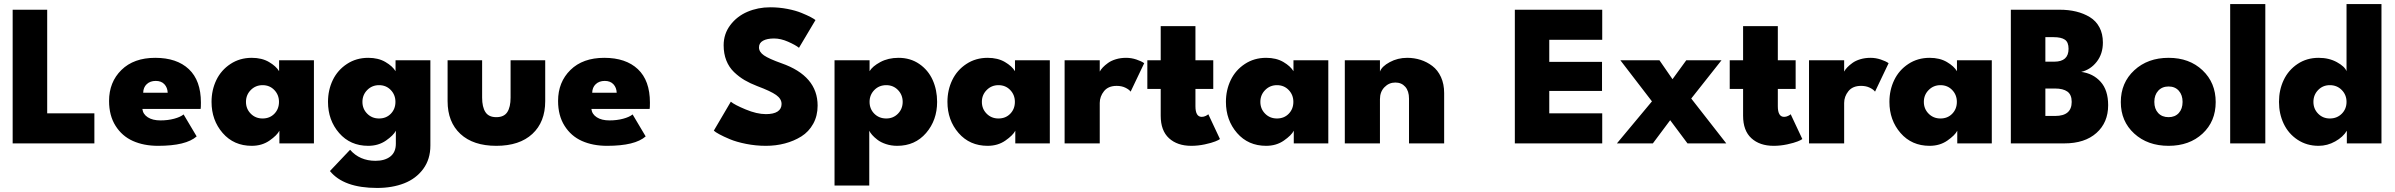

<svg xmlns="http://www.w3.org/2000/svg" viewBox="-20 -708 11826 948"><path d="M42.5 -660H213V-148.5H446V0H42.5Z M683 -170Q686 -144 709.8 -128.8Q733.5 -113.5 772 -113.5Q809 -113.5 839.8 -121.8Q870.5 -130 886.5 -143L951 -34.5Q898.5 12 760.5 12Q690 12 636.2 -12Q582.5 -36 550.5 -86.8Q518.5 -137.5 518.5 -209.5Q518.5 -302.5 579.5 -362.5Q640.5 -422.5 746.5 -422.5Q853 -422.5 912.5 -366.5Q972 -310.5 972 -201.5Q972 -174.5 970.5 -170ZM808 -250Q807 -275.5 791.8 -292Q776.5 -308.5 749 -308.5Q721.5 -308.5 704.5 -292.5Q687.5 -276.5 687 -250Z M1359.5 0V-62.5Q1348 -40 1310.8 -14Q1273.5 12 1223 12Q1134.5 12 1079.5 -51.2Q1024.5 -114.5 1024.5 -205Q1024.5 -263.5 1048.2 -312.8Q1072 -362 1118 -392.2Q1164 -422.5 1223 -422.5Q1273 -422.5 1308.2 -401.8Q1343.5 -381 1358 -356.5V-410.5H1530V0ZM1276.5 -123Q1312 -123 1334.8 -146.5Q1357.5 -170 1357.5 -205Q1357.5 -239.5 1334.5 -263.5Q1311.5 -287.5 1276.5 -287.5Q1242 -287.5 1218.2 -263.5Q1194.5 -239.5 1194.5 -205Q1194.5 -170.5 1218 -146.8Q1241.5 -123 1276.5 -123Z M1842 220Q1677 220 1609 136.5L1708.5 31.5Q1756 86 1834 86Q1880 86 1907.2 64.8Q1934.5 43.5 1934.5 1.5V-62.5Q1923 -40 1885.8 -14Q1848.5 12 1798 12Q1709.5 12 1654.5 -51.2Q1599.5 -114.5 1599.5 -205Q1599.5 -263.5 1623.2 -312.8Q1647 -362 1693 -392.2Q1739 -422.5 1798 -422.5Q1848 -422.5 1883.2 -401.8Q1918.5 -381 1933 -356.5V-410.5H2105V11Q2105 78 2069.8 126Q2034.5 174 1975.8 197Q1917 220 1842 220ZM1851.5 -123Q1887 -123 1909.8 -146.5Q1932.5 -170 1932.5 -205Q1932.5 -239.5 1909.5 -263.5Q1886.5 -287.5 1851.5 -287.5Q1817 -287.5 1793.2 -263.5Q1769.5 -239.5 1769.5 -205Q1769.5 -170.5 1793 -146.8Q1816.5 -123 1851.5 -123Z M2360.5 -226Q2360.5 -179.5 2376.8 -154.5Q2393 -129.5 2430.5 -129.5Q2468.5 -129.5 2484.8 -154.5Q2501 -179.5 2501 -226V-410.5H2672V-208.5Q2672 -105.5 2608.5 -46.8Q2545 12 2430.5 12Q2316.5 12 2253.2 -46.8Q2190 -105.5 2190 -208.5V-410.5H2360.5Z M2900 -170Q2903 -144 2926.8 -128.8Q2950.5 -113.5 2989 -113.5Q3026 -113.5 3056.8 -121.8Q3087.5 -130 3103.5 -143L3168 -34.5Q3115.5 12 2977.5 12Q2907 12 2853.2 -12Q2799.5 -36 2767.5 -86.8Q2735.5 -137.5 2735.5 -209.5Q2735.5 -302.5 2796.5 -362.5Q2857.5 -422.5 2963.5 -422.5Q3070 -422.5 3129.5 -366.5Q3189 -310.5 3189 -201.5Q3189 -174.5 3187.5 -170ZM3025 -250Q3024 -275.5 3008.8 -292Q2993.5 -308.5 2966 -308.5Q2938.5 -308.5 2921.5 -292.5Q2904.5 -276.5 2904 -250Z M3783 -672Q3826.5 -672 3867.8 -664Q3909 -656 3937.5 -644.2Q3966 -632.5 3982.5 -623.8Q3999 -615 4006.5 -609L3925 -472Q3907.5 -486 3871.2 -502Q3835 -518 3802 -518Q3767.5 -518 3747.5 -507Q3727.5 -496 3727.5 -474Q3727.5 -451.5 3752.2 -434.5Q3777 -417.5 3839 -395.5Q4017 -333 4017 -186.5Q4017 -136 3995.2 -96.8Q3973.5 -57.5 3936.8 -34.5Q3900 -11.5 3855.5 0.2Q3811 12 3761.5 12Q3712 12 3664.2 2.5Q3616.5 -7 3584.2 -20.5Q3552 -34 3531.8 -45Q3511.5 -56 3504.5 -63L3588.5 -206Q3605.5 -191 3661.2 -167.8Q3717 -144.5 3761.5 -144.5Q3800 -144.5 3819.5 -157.5Q3839 -170.5 3839 -194.5Q3839 -220 3812.2 -239Q3785.5 -258 3718.5 -283Q3683.5 -296.5 3656.2 -312.5Q3629 -328.5 3604.2 -352.2Q3579.5 -376 3566.2 -409.5Q3553 -443 3553 -484.5Q3553 -540.5 3585.8 -584Q3618.5 -627.5 3670.5 -649.8Q3722.5 -672 3783 -672Z M4272 208H4100.5V-410.5H4273.5V-356.5Q4287.5 -380.5 4326.5 -401.5Q4365.5 -422.5 4416.5 -422.5Q4475 -422.5 4519 -392.2Q4563 -362 4585 -313Q4607 -264 4607 -205Q4607 -114.5 4552.5 -51.2Q4498 12 4410 12Q4380.5 12 4354.8 3.5Q4329 -5 4312.5 -17.8Q4296 -30.5 4286.2 -41.8Q4276.5 -53 4272 -62.5ZM4356 -287.5Q4320.5 -287.5 4297 -263.5Q4273.5 -239.5 4273.5 -205Q4273.5 -170 4297 -146.5Q4320.5 -123 4356 -123Q4390.5 -123 4413.8 -146.8Q4437 -170.5 4437 -205Q4437 -239.5 4413.8 -263.5Q4390.5 -287.5 4356 -287.5Z M4993 0V-62.5Q4981.5 -40 4944.2 -14Q4907 12 4856.5 12Q4768 12 4713 -51.2Q4658 -114.5 4658 -205Q4658 -263.5 4681.8 -312.8Q4705.5 -362 4751.5 -392.2Q4797.5 -422.5 4856.5 -422.5Q4906.5 -422.5 4941.8 -401.8Q4977 -381 4991.5 -356.5V-410.5H5163.5V0ZM4910 -123Q4945.5 -123 4968.2 -146.5Q4991 -170 4991 -205Q4991 -239.5 4968 -263.5Q4945 -287.5 4910 -287.5Q4875.5 -287.5 4851.8 -263.5Q4828 -239.5 4828 -205Q4828 -170.5 4851.5 -146.8Q4875 -123 4910 -123Z M5410 0H5236.5V-410.5H5410V-354.5Q5415.5 -365 5425.5 -375.5Q5435.5 -386 5451 -397.2Q5466.5 -408.5 5489.8 -415.5Q5513 -422.5 5540 -422.5Q5566 -422.5 5590.8 -414.2Q5615.5 -406 5629.5 -396L5562.5 -255.5Q5555 -266 5536.5 -275Q5518 -284 5493.5 -284Q5452 -284 5431 -257.8Q5410 -231.5 5410 -199.5Z M5645 -410.5H5711V-579H5882.5V-410.5H5970.5V-269H5882.5V-183.5Q5882.5 -131 5913.5 -131Q5924 -131 5933.5 -135.8Q5943 -140.5 5946 -144L6003.5 -21.5Q5998.5 -17 5980.5 -9.8Q5962.5 -2.5 5929 4.8Q5895.5 12 5862 12Q5793 12 5752 -25.5Q5711 -63 5711 -136.5V-269H5645Z M6368 0V-62.5Q6356.5 -40 6319.2 -14Q6282 12 6231.5 12Q6143 12 6088 -51.2Q6033 -114.5 6033 -205Q6033 -263.5 6056.8 -312.8Q6080.5 -362 6126.5 -392.2Q6172.5 -422.5 6231.5 -422.5Q6281.5 -422.5 6316.8 -401.8Q6352 -381 6366.5 -356.5V-410.5H6538.5V0ZM6285 -123Q6320.5 -123 6343.2 -146.5Q6366 -170 6366 -205Q6366 -239.5 6343 -263.5Q6320 -287.5 6285 -287.5Q6250.5 -287.5 6226.8 -263.5Q6203 -239.5 6203 -205Q6203 -170.5 6226.5 -146.8Q6250 -123 6285 -123Z M6928 -422.5Q6962.5 -422.5 6994 -412.5Q7025.5 -402.5 7052.2 -382.2Q7079 -362 7094.8 -327.5Q7110.5 -293 7110.5 -248.5V0H6937V-221Q6937 -258.5 6918.5 -279.5Q6900 -300.5 6869.5 -300.5Q6838 -300.5 6815.8 -277.5Q6793.5 -254.5 6793.5 -218.5V0H6620V-410.5H6793.5V-354.5Q6802.5 -380 6841.8 -401.2Q6881 -422.5 6928 -422.5Z M7459.5 -660H7891V-511.5H7629.5V-402.5H7890V-259H7629.5V-148.5H7891V0H7459.5Z M8330.5 -221.5 8503.5 0H8312L8226.5 -114.5L8141 0H7963.5L8136.5 -207.5L7980.5 -410.5H8173.5L8238 -317L8306 -410.5H8480Z M8520.5 -410.5H8586.5V-579H8758V-410.5H8846V-269H8758V-183.5Q8758 -131 8789 -131Q8799.5 -131 8809 -135.8Q8818.5 -140.5 8821.5 -144L8879 -21.5Q8874 -17 8856 -9.8Q8838 -2.5 8804.5 4.8Q8771 12 8737.5 12Q8668.5 12 8627.5 -25.5Q8586.5 -63 8586.5 -136.5V-269H8520.5Z M9085.5 0H8912V-410.5H9085.5V-354.5Q9091 -365 9101 -375.5Q9111 -386 9126.5 -397.2Q9142 -408.5 9165.2 -415.5Q9188.5 -422.5 9215.5 -422.5Q9241.5 -422.5 9266.2 -414.2Q9291 -406 9305 -396L9238 -255.5Q9230.5 -266 9212 -275Q9193.5 -284 9169 -284Q9127.5 -284 9106.5 -257.8Q9085.5 -231.5 9085.5 -199.5Z M9644 0V-62.5Q9632.5 -40 9595.2 -14Q9558 12 9507.5 12Q9419 12 9364 -51.2Q9309 -114.5 9309 -205Q9309 -263.5 9332.8 -312.8Q9356.5 -362 9402.5 -392.2Q9448.5 -422.5 9507.5 -422.5Q9557.5 -422.5 9592.8 -401.8Q9628 -381 9642.5 -356.5V-410.5H9814.5V0ZM9561 -123Q9596.5 -123 9619.2 -146.5Q9642 -170 9642 -205Q9642 -239.5 9619 -263.5Q9596 -287.5 9561 -287.5Q9526.5 -287.5 9502.8 -263.5Q9479 -239.5 9479 -205Q9479 -170.5 9502.5 -146.8Q9526 -123 9561 -123Z M9908.5 -660H10149Q10193.5 -660 10230.8 -651Q10268 -642 10298.5 -623.5Q10329 -605 10346 -573Q10363 -541 10363 -498Q10363 -442 10332.5 -403Q10302 -364 10256 -353Q10314.5 -345.5 10351.8 -304.2Q10389 -263 10389 -188.5Q10389 -103 10331.2 -51.5Q10273.5 0 10172.5 0H9908.5ZM10079 -403.5H10123Q10193.5 -403.5 10193.5 -467Q10193.5 -500 10175.2 -512.2Q10157 -524.5 10120.5 -524.5H10079ZM10079 -135.5H10127.5Q10209 -135.5 10209 -205Q10209 -240.5 10187.8 -255.8Q10166.5 -271 10126 -271H10079Z M10687.5 12Q10584 12 10517.8 -48.5Q10451.5 -109 10451.5 -204Q10451.5 -299.5 10518 -361Q10584.5 -422.5 10687.5 -422.5Q10790 -422.5 10855 -361Q10920 -299.5 10920 -204Q10920 -108.5 10855 -48.2Q10790 12 10687.5 12ZM10687.5 -129.5Q10719 -129.5 10737.8 -150Q10756.5 -170.5 10756.5 -205Q10756.5 -239 10737.8 -260Q10719 -281 10687.5 -281Q10655.5 -281 10636.2 -260Q10617 -239 10617 -205Q10617 -170.5 10636 -150Q10655 -129.5 10687.5 -129.5Z M11165 0H10991.5V-688H11165Z M11738.5 0H11567.5V-62.5Q11549 -31.5 11510.2 -9.8Q11471.5 12 11428 12Q11369.5 12 11324.2 -18Q11279 -48 11255.8 -97Q11232.5 -146 11232.5 -205Q11232.5 -264 11255.8 -313Q11279 -362 11324.2 -392.2Q11369.5 -422.5 11428 -422.5Q11479.5 -422.5 11518.5 -401Q11557.5 -379.5 11566 -356.5V-688H11738.5ZM11483.5 -123Q11519 -123 11542.5 -146.5Q11566 -170 11566 -205Q11566 -239.5 11542.5 -263.5Q11519 -287.5 11483.5 -287.5Q11449 -287.5 11425.8 -263.5Q11402.5 -239.5 11402.5 -205Q11402.5 -170.5 11425.8 -146.8Q11449 -123 11483.5 -123Z"/></svg>

Font: League Spartan ExtraBold
Style: Regular
Weight: 800
Foundry: The League of Moveable Type
Version: Version 2.002